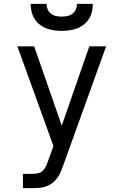

<svg xmlns="http://www.w3.org/2000/svg" viewBox="-20 -770 640 995"><path d="M99 205V131H148Q163 131 177 128Q191 125 201.5 115Q212 105 218 92Q224 79 229 65Q229 64 229 64Q229 64 229 64L257 -13L70 -530H157L300 -119L443 -530H530L307 89Q301 106 294 122.5Q287 139 276 153.5Q265 168 250.5 179Q236 190 219 196Q202 202 184 203.5Q166 205 148 205ZM300 -610Q280 -610 259.5 -613Q239 -616 220.5 -623Q202 -630 185.5 -643Q169 -656 158.5 -673Q148 -690 143.5 -710Q139 -730 139 -750H221Q221 -735 227 -721.5Q233 -708 244.5 -699Q256 -690 270.5 -687Q285 -684 300 -684Q315 -684 329.5 -687Q344 -690 355.5 -699Q367 -708 373 -721.5Q379 -735 379 -750H461Q461 -730 456.5 -710Q452 -690 441.5 -673Q431 -656 414.5 -643Q398 -630 379.5 -623Q361 -616 340.5 -613Q320 -610 300 -610Z"/></svg>

Font: Iosevka Mono
Style: Regular
Weight: 400
Designer: Belleve Invis
Foundry: Belleve Invis
Version: Version 11.1.1